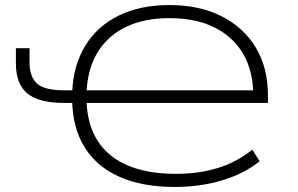

<svg xmlns="http://www.w3.org/2000/svg" viewBox="-20 -733 1181 761"><path d="M672 8Q545 8 455 -31.5Q365 -71 316.5 -147.5Q268 -224 266 -335L277 -325H236Q134 -325 88.5 -362.5Q43 -400 43 -482V-542H97V-485Q97 -431 125.5 -403Q154 -375 236 -375H280L266 -365Q270 -473 317.5 -551Q365 -629 450 -671Q535 -713 651 -713Q770 -713 857.5 -669Q945 -625 993.5 -545Q1042 -465 1042 -355V-325H318L323 -332Q328 -191 418.5 -117.5Q509 -44 678 -44Q769 -44 844.5 -67.5Q920 -91 980 -140L1009 -94Q949 -45 861.5 -18.5Q774 8 672 8ZM652 -661Q502 -661 415.5 -584Q329 -507 323 -366L317 -375H999L984 -352Q984 -498 895.5 -579.5Q807 -661 652 -661Z"/></svg>

Font: Nunito Sans 7pt Expanded ExtraLight
Style: Regular
Weight: 250
Width: 7
Designer: Vernon Adams
Foundry: Vernon Adams
Version: Version 3.101;gftools[0.9.27]